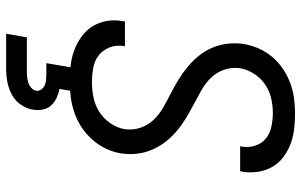

<svg xmlns="http://www.w3.org/2000/svg" viewBox="-202 -582 1003 640"><g transform="rotate(90 300.0 -261.5)"><path d="M253 8Q225 8 198 5Q171 2 147 -7Q123 -16 102 -31Q81 -46 67.5 -67.5Q54 -89 49.5 -115Q45 -141 50 -169L51 -176H134L133 -172Q129 -147 137.5 -125Q146 -103 163.5 -89Q181 -75 205 -70.5Q229 -66 253 -66Q278 -66 303.5 -71Q329 -76 351.5 -90Q374 -104 390 -127Q406 -150 410 -175Q414 -203 405 -228.5Q396 -254 378 -272.5Q360 -291 337 -304Q314 -317 290.5 -329Q267 -341 245 -354.5Q223 -368 203 -384.5Q183 -401 166.5 -421Q150 -441 139.5 -465Q129 -489 125.5 -516Q122 -543 126 -571Q130 -596 140.5 -620.5Q151 -645 168.5 -666Q186 -687 209 -702.5Q232 -718 256.5 -727Q281 -736 306.5 -739.5Q332 -743 356 -743Q383 -743 409.5 -740Q436 -737 459.5 -728Q483 -719 503 -704Q523 -689 535.5 -667.5Q548 -646 552 -620Q556 -594 552 -568L550 -560H467L468 -565Q472 -588 465 -610Q458 -632 441.5 -645.5Q425 -659 402 -664Q379 -669 356 -669Q332 -669 307.5 -663.5Q283 -658 261.5 -643.5Q240 -629 225.5 -606.5Q211 -584 207 -560Q203 -532 212 -506.5Q221 -481 239 -462.5Q257 -444 280 -431Q303 -418 326 -406Q349 -394 371.5 -380.5Q394 -367 414 -350.5Q434 -334 450 -314Q466 -294 477 -270Q488 -246 491.5 -219Q495 -192 491 -164Q487 -138 475.5 -113.5Q464 -89 445.5 -68Q427 -47 404.5 -32Q382 -17 356.5 -8Q331 1 304.5 4.5Q278 8 253 8ZM92 220 104 151H219Q228 151 237 150Q246 149 255.5 146Q265 143 272.5 136Q280 129 282 120Q283 111 278 103.5Q273 96 265 92Q257 88 247.5 87Q238 86 229 86H190L216 -66H294L276 42Q291 45 306 52Q321 59 331 70Q341 81 344.5 97Q348 113 345 130Q343 144 336 158Q329 172 318.5 183Q308 194 294 201.5Q280 209 265.5 213Q251 217 236 218.5Q221 220 207 220Z"/></g></svg>

Font: Iosevka Aile
Style: Italic
Weight: 400
Italic angle: -9°
Designer: Belleve Invis
Foundry: Belleve Invis
Version: Version 28.0.1; ttfautohint (v1.8.4)